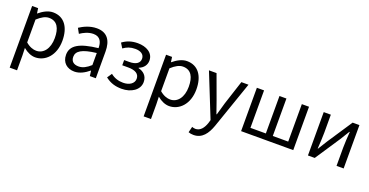

<svg xmlns="http://www.w3.org/2000/svg" viewBox="-32 -1291 4346 2259"><g transform="rotate(20 2141.0 -161.5)"><path d="M92 229H184V45L181 -50C230 -9 282 13 331 13C455 13 567 -94 567 -280C567 -448 491 -557 351 -557C288 -557 227 -521 178 -480H176L167 -543H92ZM316 -64C280 -64 232 -78 184 -120V-406C236 -454 283 -480 328 -480C432 -480 472 -400 472 -279C472 -145 406 -64 316 -64Z M821 13C888 13 949 -22 1001 -65H1004L1012 0H1087V-334C1087 -469 1032 -557 899 -557C811 -557 735 -518 686 -486L721 -423C764 -452 821 -481 884 -481C973 -481 996 -414 996 -344C765 -318 663 -259 663 -141C663 -43 730 13 821 13ZM847 -61C793 -61 751 -85 751 -147C751 -217 813 -262 996 -283V-132C943 -85 899 -61 847 -61Z M1414 13C1530 13 1632 -49 1632 -150C1632 -227 1583 -269 1519 -284V-289C1577 -311 1609 -357 1609 -410C1609 -509 1517 -557 1412 -557C1333 -557 1273 -534 1222 -496L1259 -436C1303 -467 1344 -484 1407 -484C1474 -484 1520 -456 1520 -401C1520 -348 1477 -315 1390 -315H1327V-250H1402C1492 -250 1541 -219 1541 -158C1541 -97 1481 -60 1406 -60C1351 -60 1297 -74 1248 -114L1208 -55C1272 -4 1338 13 1414 13Z M1769 229H1861V45L1858 -50C1907 -9 1959 13 2008 13C2132 13 2244 -94 2244 -280C2244 -448 2168 -557 2028 -557C1965 -557 1904 -521 1855 -480H1853L1844 -543H1769ZM1993 -64C1957 -64 1909 -78 1861 -120V-406C1913 -454 1960 -480 2005 -480C2109 -480 2149 -400 2149 -279C2149 -145 2083 -64 1993 -64Z M2394 234C2502 234 2559 152 2597 46L2801 -543H2712L2614 -242C2600 -193 2584 -138 2570 -88H2565C2546 -139 2528 -194 2511 -242L2401 -543H2306L2524 1L2512 42C2489 109 2451 159 2390 159C2375 159 2359 154 2348 150L2330 223C2347 230 2369 234 2394 234Z M2906 0H3559V-543H3469V-74H3276V-543H3189V-74H2996V-543H2906Z M3743 0H3828L4034 -311C4054 -344 4085 -394 4106 -428H4111C4106 -357 4101 -285 4101 -227V0H4190V-543H4105L3899 -232C3879 -199 3848 -149 3827 -116H3823C3827 -186 3832 -259 3832 -316V-543H3743Z"/></g></svg>

Font: Noto Sans CJK HK
Style: Regular
Weight: 400
Designer: Ryoko NISHIZUKA 西塚涼子 (kana, bopomofo & ideographs); Paul D. Hunt (Latin, Greek & Cyrillic); Sandoll Communications 산돌커뮤니
Foundry: Adobe
Version: Version 2.004;hotconv 1.0.118;makeotfexe 2.5.65603